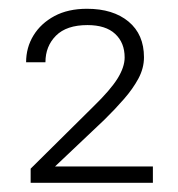

<svg xmlns="http://www.w3.org/2000/svg" viewBox="-20 -735 399 431"><path d="M323.2 -324.7H48.8V-356.4L190.4 -496.6Q228 -533.2 243.9 -558.8Q259.8 -584.5 259.8 -606Q259.8 -639.2 238.5 -658.9Q217.3 -678.7 176.3 -678.7Q129.4 -678.7 105.7 -655Q82 -631.3 82 -595.2H38.6Q38.6 -628.4 55.2 -655.5Q71.8 -682.6 102.3 -699Q132.8 -715.3 175.3 -715.3Q233.9 -715.3 268.6 -686.5Q303.2 -657.7 303.2 -606.4Q303.2 -582 290.8 -558.8Q278.3 -535.6 258.3 -512.7Q238.3 -489.7 213.9 -465.8L103.5 -361.3H323.2Z"/></svg>

Font: Heebo ExtraLight
Style: Regular
Weight: 250
Designer: Oded Ezer
Foundry: Ezer Type House
Version: Version 3.100